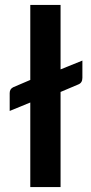

<svg xmlns="http://www.w3.org/2000/svg" viewBox="-20 -763 370 783"><path d="M227 -743V-480L316 -516V-445.5Q316 -425 299 -418.5L227 -388V0H103.5V-345L19.5 -310.5V-383.5Q19.5 -400.5 34.5 -407.5L103.5 -437V-743Z"/></svg>

Font: Lato
Style: Bold
Weight: 700
Designer: Lukasz Dziedzic
Foundry: tyPoland Lukasz Dziedzic
Version: Version 2.007; 2014-02-27